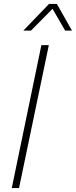

<svg xmlns="http://www.w3.org/2000/svg" viewBox="-20 -959 387 979"><path d="M40 0 191 -729H229L77 0ZM99 -803 230 -939H270L347 -803H312L248 -914L138 -803Z"/></svg>

Font: Mona Sans
Style: Italic
Weight: 200
Italic angle: -11.6951°
Designer: Deni Anggara
Foundry: GitHub
Version: Version 2.000